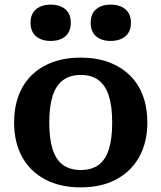

<svg xmlns="http://www.w3.org/2000/svg" viewBox="-20 -798 698 830"><path d="M617 -269Q617 -183 582 -120Q547 -57 482.5 -22.5Q418 12 329 12Q240 12 175 -22.5Q110 -57 75.5 -120Q41 -183 41 -269Q41 -333 60.5 -385Q80 -437 117.5 -473.5Q155 -510 208.5 -529.5Q262 -549 329 -549Q396 -549 449 -529.5Q502 -510 540 -473.5Q578 -437 597.5 -385Q617 -333 617 -269ZM193 -269Q193 -198 207.5 -152.5Q222 -107 252.5 -85Q283 -63 329 -63Q376 -63 406 -85Q436 -107 450.5 -152.5Q465 -198 465 -269Q465 -338 450.5 -383.5Q436 -429 406 -451.5Q376 -474 329 -474Q283 -474 252.5 -451.5Q222 -429 207.5 -383.5Q193 -338 193 -269ZM286 -700Q286 -661 262.5 -641Q239 -621 199 -621Q160 -621 136 -641Q112 -661 112 -700Q112 -738 136 -758Q160 -778 199 -778Q239 -778 262.5 -758Q286 -738 286 -700ZM546 -700Q546 -661 522 -641Q498 -621 458 -621Q419 -621 395.5 -641Q372 -661 372 -700Q372 -738 395.5 -758Q419 -778 458 -778Q498 -778 522 -758Q546 -738 546 -700Z"/></svg>

Font: Roboto Serif 20pt SemiBold
Style: Regular
Weight: 600
Version: Version 1.008